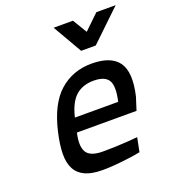

<svg xmlns="http://www.w3.org/2000/svg" viewBox="-137 -848 864 963"><g transform="rotate(-20 295.0 -366.5)"><path d="M279 -76Q308 -76 340.5 -77Q373 -78 401 -80Q434 -82 465 -85L450 -10Q415 -3 380 1Q350 5 314 8Q278 11 246 11Q190 11 154.5 -5Q119 -21 102 -53Q85 -85 85.5 -133Q86 -181 101 -246Q133 -385 204 -447.5Q275 -510 375 -510Q479 -510 518 -455Q557 -400 529 -279L507 -210H189Q173 -142 192.5 -109Q212 -76 279 -76ZM436 -284Q454 -362 435 -394Q416 -426 356 -426Q297 -426 260 -393Q223 -360 205 -284ZM259 -744H362L408 -668L487 -744H590L427 -588H349Z"/></g></svg>

Font: Panefresco 600wt
Style: Italic
Weight: 600
Foundry: Campivisivi & Chank Co
Version: Version 1.000